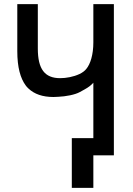

<svg xmlns="http://www.w3.org/2000/svg" viewBox="-20 -750 642 927"><path d="M326.7 157.2H430.7V0H529.8V-730H430.7V-545.4C430.7 -485.8 416.5 -440.9 396.5 -417C389.2 -408.2 379.9 -400.4 363.8 -392.6C335 -378.9 298.8 -372.6 270.5 -372.6C195.8 -372.6 162.6 -416.5 162.6 -515.6V-730H63.5V-502.9C63.5 -424.8 78.6 -371.6 104.5 -336.9C106.9 -333.5 111.8 -327.6 117.2 -322.8C146 -295.4 186 -281.7 238.3 -281.7L261.7 -282.7C297.4 -284.2 342.3 -292.5 365.7 -305.7L388.7 -318.4C407.2 -328.6 419.4 -337.9 430.7 -350.6V-83H326.7Z"/></svg>

Font: Hack
Style: Regular
Weight: 400
Monospace: yes
Designer: Christopher Simpkins
Foundry: Christopher Simpkins
Version: Version 2.010